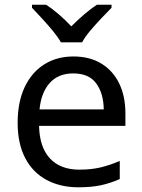

<svg xmlns="http://www.w3.org/2000/svg" viewBox="-20 -786 604 816"><path d="M292 -546Q361 -546 410.5 -516Q460 -486 486.5 -431.5Q513 -377 513 -304V-251H146Q148 -160 192.5 -112.5Q237 -65 317 -65Q368 -65 407.5 -74.5Q447 -84 489 -102V-25Q448 -7 408 1.5Q368 10 313 10Q237 10 178.5 -21Q120 -52 87.5 -113.5Q55 -175 55 -264Q55 -352 84.5 -415Q114 -478 167.5 -512Q221 -546 292 -546ZM291 -474Q228 -474 191.5 -433.5Q155 -393 148 -321H421Q420 -389 389 -431.5Q358 -474 291 -474ZM239 -606Q226 -629 204 -655.5Q182 -682 158 -708Q134 -734 116 -753V-766H176Q202 -749 230 -725Q258 -701 283 -674Q310 -701 338 -725Q366 -749 392 -766H454V-753Q435 -734 410.5 -708Q386 -682 363.5 -655.5Q341 -629 329 -606Z"/></svg>

Font: Noto Sans Hebrew Droid SemiBold
Style: Regular
Weight: 600
Designer: Monotype Design Team
Foundry: Monotype Imaging Inc.
Version: Version 1.100; ttfautohint (v1.8.4.7-5d5b)